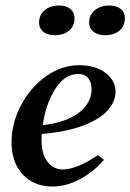

<svg xmlns="http://www.w3.org/2000/svg" viewBox="-20 -669 474 698"><path d="M22 -152Q22 -222 57 -287.5Q92 -353 148.5 -392.5Q205 -432 268 -432Q326 -432 363 -404.5Q400 -377 400 -336Q400 -301 372.5 -269Q345 -237 285 -213.5Q225 -190 132 -182L131 -160Q131 -109 152.5 -81Q174 -53 208 -53Q259 -53 336 -105L358 -88Q320 -44 270.5 -17.5Q221 9 171 9Q104 9 63 -34.5Q22 -78 22 -152ZM313 -346Q313 -369 301 -384.5Q289 -400 264 -400Q205 -400 166 -319Q142 -269 136 -214Q221 -224 267 -259.5Q313 -295 313 -346ZM304 -587Q304 -615 325 -632Q346 -649 377 -649Q404 -649 419 -636.5Q434 -624 434 -603Q434 -574 414 -557.5Q394 -541 362 -541Q336 -541 320 -553.5Q304 -566 304 -587ZM122 -587Q122 -615 142.5 -632Q163 -649 194 -649Q221 -649 236 -636.5Q251 -624 251 -603Q251 -574 231 -557.5Q211 -541 179 -541Q153 -541 137.5 -553.5Q122 -566 122 -587Z"/></svg>

Font: Unna Medium
Style: Italic
Weight: 500
Italic angle: -8.05°
Designer: Jorge de Buen Unna
Foundry: Omnibus-Type
Version: Version 2.008